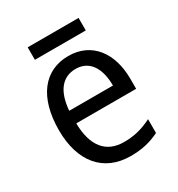

<svg xmlns="http://www.w3.org/2000/svg" viewBox="-165 -786 840 905"><g transform="rotate(-30 255.0 -333.5)"><path d="M396 -677H119V-609H396ZM264 -546C132 -546 51 -443 51 -264C51 -94 137 10 284 10C347 10 392 -1 441 -25V-100C391 -75 347 -63 290 -63C193 -63 140 -127 138 -252H464V-306C464 -447 391 -546 264 -546ZM263 -476C342 -476 377 -409 377 -320H139C147 -421 190 -476 263 -476Z"/></g></svg>

Font: Noto Sans Sinhala UI SemiCondensed
Style: Regular
Weight: 400
Width: 4
Designer: Jelle Bosma - Monotype Design Team
Foundry: Monotype Imaging Inc.
Version: Version 2.006